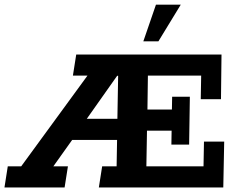

<svg xmlns="http://www.w3.org/2000/svg" viewBox="-56 -822 1053 842"><path d="M-36.4 0 -21.9 -92.6H37L327.6 -490.4H263.7L278.3 -583H915.4L913.1 -387.1H824.4L826.2 -490.4H592.6L590.6 -341.7H697.9L698.9 -397.8H776.6L773.4 -188H695.6L696.6 -249.1H588.6L585.9 -92.6H836.5L838.5 -200.9H927.2L923.2 0H377.5L392 -92.6H455.4L457.8 -230.4L489.5 -208.3H236.6L286.2 -244.5L178 -92.6H241.9L227.3 0ZM298.5 -264 287.9 -300.9H490.1L458.4 -278.1L462.1 -489.7H457.8ZM572.6 -640.8 627.9 -801.5H736.7L638.7 -640.8Z"/></svg>

Font: Rokkitt SemiBold
Style: Italic
Weight: 600
Italic angle: -9°
Designer: Vernon Adams
Foundry: Vernon Adams
Version: Version 3.103